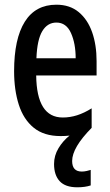

<svg xmlns="http://www.w3.org/2000/svg" viewBox="-20 -569 468 817"><path d="M287 116Q287 161 328 161Q338 161 349 158.5Q360 156 366 154V220Q342 228 309 228Q258 228 234 202Q210 176 210 129Q210 93 229 61.5Q248 30 276 8Q258 10 238 10Q167 10 123.5 -25.5Q80 -61 60 -123.5Q40 -186 40 -266Q40 -404 85.5 -476.5Q131 -549 220 -549Q277 -549 315 -517.5Q353 -486 372 -432Q391 -378 391 -309V-248H134Q136 -69 247 -69Q278 -69 308 -78.5Q338 -88 370 -108V-25Q287 59 287 116ZM220 -473Q182 -473 160 -436.5Q138 -400 135 -321H302Q302 -384 282 -428.5Q262 -473 220 -473Z"/></svg>

Font: Noto Sans Sinhala ExtraCondensed Medium
Style: Regular
Weight: 500
Width: 2
Designer: Jelle Bosma - Monotype Design Team
Foundry: Monotype Imaging Inc.
Version: Version 2.006; ttfautohint (v1.8.4.7-5d5b)